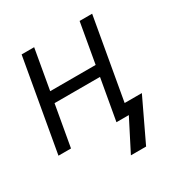

<svg xmlns="http://www.w3.org/2000/svg" viewBox="-177 -680 947 995"><g transform="rotate(-30 297.0 -182.0)"><path d="M415.5 0H341.5L385 -246H113L69.5 0H-5.5L91.5 -550H166.5L124.5 -311H396.5L438.5 -550H513.5L428 -65H531L411.5 186H320.5Z"/></g></svg>

Font: JuliaMono
Style: Bold Italic
Weight: 700
Italic angle: -9°
Monospace: yes
Designer: cormullion
Foundry: corm
Version: Version 0.057; ttfautohint (v1.8.4)